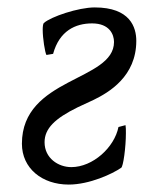

<svg xmlns="http://www.w3.org/2000/svg" viewBox="-20 -477 418 517"><path d="M39 -90C39 -24 93 20 165 20C221 20 283 -9 306 -25C312 -27 319 -82 319 -118C319 -127 319 -135 318 -140L299 -135C288 -80 230 -27 172 -27C137 -27 100 -51 100 -94C100 -131 128 -158 189 -188L232 -208C273 -228 347 -271 347 -367C347 -403 331 -457 235 -457C191 -457 117 -432 98 -415C96 -413 95 -406 95 -397C95 -374 101 -336 105 -329L123 -332C140 -394 183 -414 228 -414C275 -414 287 -384 287 -364C287 -258 39 -269 39 -90Z"/></svg>

Font: Temporarium
Style: Italic
Weight: 400
Italic angle: -7°
Version: Version 1.1